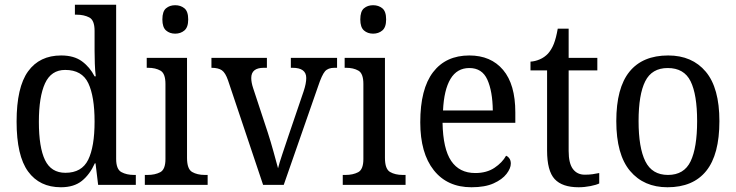

<svg xmlns="http://www.w3.org/2000/svg" viewBox="-20 -780 3106 810"><path d="M237 10Q147 10 98.5 -56.5Q50 -123 50 -267Q50 -412 98.5 -479Q147 -546 238 -546Q292 -546 325.5 -521.5Q359 -497 379 -458H384Q381 -482 380 -511.5Q379 -541 379 -566V-650Q379 -695 356.5 -706.5Q334 -718 304 -718H296V-760H470V-110Q470 -66 492 -54Q514 -42 545 -42H553V0H394L383 -91H380Q359 -44 325.5 -17Q292 10 237 10ZM256 -51Q325 -51 352 -106Q379 -161 379 -267Q379 -373 352.5 -429Q326 -485 255 -485Q196 -485 170 -428.5Q144 -372 144 -266Q144 -158 170 -104.5Q196 -51 256 -51Z M719 -638Q696 -638 680.5 -651.5Q665 -665 665 -698Q665 -732 680.5 -745Q696 -758 719 -758Q742 -758 758 -745Q774 -732 774 -698Q774 -665 758 -651.5Q742 -638 719 -638ZM591 0V-42H603Q634 -42 656 -53.5Q678 -65 678 -109V-426Q678 -470 657 -482Q636 -494 605 -494H599V-536H769V-114Q769 -67 790.5 -54.5Q812 -42 844 -42H856V0Z M942 -441Q931 -473 916 -483.5Q901 -494 872 -494V-536H1106V-494H1093Q1040 -494 1040 -451Q1040 -441 1042 -430.5Q1044 -420 1048 -408L1110 -220Q1122 -183 1134 -139.5Q1146 -96 1153 -70Q1158 -91 1171 -129.5Q1184 -168 1197 -207L1261 -395Q1272 -428 1272 -451Q1272 -494 1214 -494H1207V-536H1402V-494H1391Q1364 -494 1351 -479Q1338 -464 1322 -416L1177 0H1090Z M1554 -638Q1531 -638 1515.5 -651.5Q1500 -665 1500 -698Q1500 -732 1515.5 -745Q1531 -758 1554 -758Q1577 -758 1593 -745Q1609 -732 1609 -698Q1609 -665 1593 -651.5Q1577 -638 1554 -638ZM1426 0V-42H1438Q1469 -42 1491 -53.5Q1513 -65 1513 -109V-426Q1513 -470 1492 -482Q1471 -494 1440 -494H1434V-536H1604V-114Q1604 -67 1625.5 -54.5Q1647 -42 1679 -42H1691V0Z M1969 10Q1867 10 1810 -62Q1753 -134 1753 -264Q1753 -405 1807 -475.5Q1861 -546 1960 -546Q2051 -546 2102.5 -485Q2154 -424 2154 -306V-262H1847Q1849 -152 1883.5 -101Q1918 -50 1985 -50Q2033 -50 2066 -72Q2099 -94 2115 -123Q2123 -120 2129 -111.5Q2135 -103 2135 -90Q2135 -70 2117 -46.5Q2099 -23 2062.5 -6.5Q2026 10 1969 10ZM2059 -314Q2058 -395 2036 -444Q2014 -493 1960 -493Q1908 -493 1880.5 -447Q1853 -401 1849 -314Z M2421 10Q2352 10 2320 -24.5Q2288 -59 2288 -145V-483H2218V-520Q2237 -521 2257 -529.5Q2277 -538 2292 -554Q2307 -571 2316.5 -595Q2326 -619 2333 -659H2379V-536H2500V-483H2379V-143Q2379 -91 2397 -67Q2415 -43 2447 -43Q2465 -43 2479.5 -45Q2494 -47 2508 -50V-6Q2496 0 2471 5Q2446 10 2421 10Z M2796 10Q2696 10 2638 -59Q2580 -128 2580 -269Q2580 -409 2635.5 -477.5Q2691 -546 2799 -546Q2900 -546 2957.5 -477.5Q3015 -409 3015 -269Q3015 -128 2959.5 -59Q2904 10 2796 10ZM2798 -42Q2866 -42 2893.5 -99.5Q2921 -157 2921 -269Q2921 -381 2893.5 -437Q2866 -493 2797 -493Q2730 -493 2702 -437Q2674 -381 2674 -269Q2674 -157 2702.5 -99.5Q2731 -42 2798 -42Z"/></svg>

Font: Noto Serif Myanmar SemiCondensed
Style: Regular
Weight: 400
Width: 4
Designer: Ben Mitchell and the Monotype Design Team
Foundry: Monotype Imaging Inc.
Version: Version 2.106; ttfautohint (v1.8.4.7-5d5b)